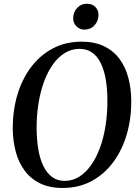

<svg xmlns="http://www.w3.org/2000/svg" viewBox="-20 -970 721 1002"><path d="M307 11Q238.5 11 189.2 -13Q140 -37 108.5 -79.8Q77 -122.5 62 -179Q47 -235.5 46.5 -300.5Q46.5 -394 70.8 -475.5Q95 -557 141.8 -619.2Q188.5 -681.5 255.2 -717Q322 -752.5 406 -752.5Q475 -752.5 524.2 -728.2Q573.5 -704 604.5 -661.5Q635.5 -619 650 -563.2Q664.5 -507.5 665 -444Q665.5 -351 641.5 -268.8Q617.5 -186.5 571 -123.8Q524.5 -61 458 -25Q391.5 11 307 11ZM317.5 -26Q358.5 -26 393 -47.5Q427.5 -69 455 -107.8Q482.5 -146.5 501.8 -199Q521 -251.5 530.8 -313.5Q540.5 -375.5 540.5 -443.5Q540.5 -503.5 532.2 -553.2Q524 -603 506.5 -639.2Q489 -675.5 461.5 -695.2Q434 -715 394.5 -715Q354 -715 319.2 -694Q284.5 -673 257 -635Q229.5 -597 210.2 -545Q191 -493 181 -431Q171 -369 171 -301Q171.5 -240.5 180 -190.2Q188.5 -140 206.5 -103.2Q224.5 -66.5 252 -46.2Q279.5 -26 317.5 -26ZM420.5 -815.5Q403.5 -815.5 390.2 -823.8Q377 -832 369.2 -845.5Q361.5 -859 362 -876Q362.5 -907.5 383 -929Q403.5 -950.5 433 -950.5Q461.5 -950.5 478 -933.2Q494.5 -916 494 -891.5Q493.5 -860 473.2 -837.8Q453 -815.5 420.5 -815.5Z"/></svg>

Font: Merriweather 96pt Medium
Style: Italic
Weight: 500
Italic angle: -7.8°
Version: Version 2.101